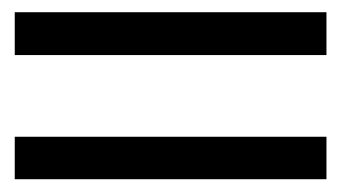

<svg xmlns="http://www.w3.org/2000/svg" viewBox="-20 -408 553 311"><path d="M508.8 -186.5V-117.7H3.9V-186.5ZM508.8 -388.2V-318.8H3.9V-388.2Z"/></svg>

Font: Dima Niloofar
Style: Regular
Weight: 400
Designer: R.Balvardi
Foundry: Dima Software Group
Version: Version 3.00;November 13, 2018;FontCreator 11.5.0.2427 64-bi